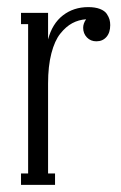

<svg xmlns="http://www.w3.org/2000/svg" viewBox="-20 -520 340 540"><path d="M228 -500Q247.6 -500 261 -494.9Q274.4 -489.7 280.3 -481Q286.1 -472.2 288.1 -464.8Q290 -457.5 290 -449.2Q290 -428.2 279.3 -416Q268.6 -403.8 251 -403.8Q234.9 -403.8 224.4 -414.8Q213.9 -425.8 213.9 -441.9Q213.9 -454.1 222.2 -465.8Q201.2 -464.4 183.3 -454.8Q165.5 -445.3 149.7 -425.5Q133.8 -405.8 124.5 -369.9Q115.2 -334 115.2 -285.2V-32.2H134.8V0H39.1V-32.2H59.1V-452.1H39.1V-483.9H115.2V-409.2Q127 -453.6 157 -476.8Q187 -500 228 -500Z"/></svg>

Font: Margherita Light
Style: Regular
Weight: 300
Designer: James Puckett
Foundry: Dunwich Type Founders
Version: Version 1.008;hotconv 1.0.109;makeotfexe 2.5.65596